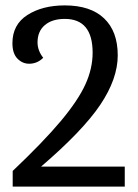

<svg xmlns="http://www.w3.org/2000/svg" viewBox="-20 -691 512 711"><path d="M323 -496Q323 -621 220 -621Q173 -621 146 -598Q119 -575 119 -534Q119 -504 140 -477Q118 -455 88 -455Q63 -455 44.5 -474Q26 -493 26 -531Q26 -600 81.5 -635.5Q137 -671 220 -671Q315 -671 365.5 -623Q416 -575 416 -486Q416 -399 351 -302.5Q286 -206 132 -74H442V0H27V-58Q141 -166 205 -242.5Q269 -319 296 -378Q323 -437 323 -496Z"/></svg>

Font: Caladea
Style: Regular
Weight: 400
Designer: Carolina Giovagnoli and Andres Torresi
Foundry: Carolina Giovagnoli & Andres Torresi
Version: Version 1.001